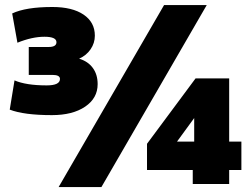

<svg xmlns="http://www.w3.org/2000/svg" viewBox="-20 -737 988 769"><path d="M386.2 12.2H214.8L637.2 -716.8H808.1ZM188 -275.9Q75.7 -275.9 19 -297.9L38.1 -415Q84.5 -395 167 -395Q220.2 -395 220.2 -420.9Q220.2 -437 189.9 -437H95.2V-548.8H174.8Q206.1 -548.8 206.1 -567.9Q206.1 -589.8 158.2 -589.8Q108.4 -589.8 49.8 -565.9L28.8 -683.1Q83.5 -709 189.9 -709Q269.5 -709 314.7 -678.5Q359.9 -647.9 359.9 -594.2Q359.9 -564.5 342.8 -539.6Q325.7 -514.6 296.9 -502Q332.5 -491.2 351.8 -464.8Q371.1 -438.5 371.1 -399.9Q371.1 -343.8 321 -309.8Q271 -275.9 188 -275.9ZM752 0V-56.2H568.8V-161.1L763.2 -422.9H897.9V-169.9H946.8V-56.2H897.9V0ZM757.8 -169.9V-264.2L689 -169.9Z"/></svg>

Font: Mulish ExtraBlack
Style: Regular
Weight: 1000
Designer: Vernon Adams
Foundry: Vernon Adams
Version: Version 3.603; ttfautohint (v1.8.3)